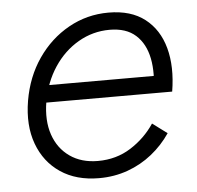

<svg xmlns="http://www.w3.org/2000/svg" viewBox="-43 -556 630 613"><g transform="rotate(-5 271.5 -250.0)"><path d="M251 12Q178 12 127.5 -22Q77 -56 55 -116Q33 -176 46 -254Q59 -330 99 -388Q139 -446 198 -479Q257 -512 326 -512Q398 -512 442.5 -477.5Q487 -443 503.5 -382.5Q520 -322 507 -243H447Q458 -306 448.5 -354Q439 -402 408.5 -429.5Q378 -457 325 -457Q271 -457 224.5 -430Q178 -403 146.5 -355.5Q115 -308 104 -246Q94 -186 109.5 -140.5Q125 -95 162 -69Q199 -43 252 -43Q311 -43 357.5 -72.5Q404 -102 434 -147L481 -112Q456 -75 421 -47Q386 -19 343 -3.5Q300 12 251 12ZM85 -243 94 -298H473L464 -243Z"/></g></svg>

Font: Figtree Light Light
Style: Italic
Weight: 300
Italic angle: -9.5°
Version: Version 2.000